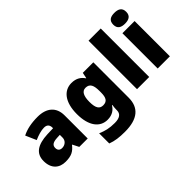

<svg xmlns="http://www.w3.org/2000/svg" viewBox="-107 -1332 2128 2128"><g transform="rotate(-45 957.0 -268.0)"><path d="M336 -563C236 -563 156 -546 92 -513L147 -387C201 -411 257 -428 301 -428C342 -428 368 -409 368 -360V-352L276 -349C120 -342 36 -287 36 -169C36 -48 108 10 204 10C296 10 339 -14 386 -73H390L427 0H559V-363C559 -491 476 -563 336 -563ZM325 -245 369 -247V-204C369 -157 331 -125 285 -125C252 -125 230 -142 230 -180C230 -220 255 -242 325 -245Z M866 -563C747 -563 665 -463 665 -276C665 -89 745 10 863 10C939 10 983 -26 1009 -70H1015C1011 -43 1009 -18 1009 -1V9C1009 62 971 91 894 91C807 91 756 77 689 49V208C752 232 816 240 905 240C1105 240 1200 157 1200 1V-553H1035L1021 -485H1017C988 -529 943 -563 866 -563ZM938 -415C1006 -415 1024 -365 1024 -279V-256C1024 -177 1003 -138 941 -138C885 -138 859 -177 859 -273C859 -366 885 -415 938 -415Z M1523 0V-760H1332V0Z M1752 -776C1696 -776 1651 -759 1651 -691C1651 -625 1696 -607 1752 -607C1807 -607 1854 -625 1854 -691C1854 -759 1807 -776 1752 -776ZM1847 -553H1656V0H1847Z"/></g></svg>

Font: Noto Sans Bengali Black
Style: Regular
Weight: 900
Designer: Jelle Bosma - Monotype Design Team
Foundry: Monotype Imaging Inc.
Version: Version 2.003